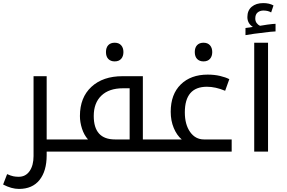

<svg xmlns="http://www.w3.org/2000/svg" viewBox="-60 -975 1844 1235"><path d="M240.2 0V23.9Q240.2 125 194.3 182.6Q148.4 240.2 62 240.2Q14.2 240.2 -40 211.9L-14.2 145Q10.3 155.8 25.9 158.9Q41.5 162.1 60.1 162.1Q105 162.1 130.4 125.5Q155.8 88.9 155.8 28.8V-484.9H240.2V-78.1H363.8Q369.1 -78.1 369.1 -74.2V-4.9Q369.1 0 363.8 0Z M773.9 -78.1V-407.2H731Q641.6 -407.2 592.3 -360.1Q543 -313 543 -229Q543 -78.1 679.7 -78.1ZM354 0Q349.1 0 349.1 -4.9V-74.2Q349.1 -78.1 354 -78.1H505.9Q480.5 -106.9 467.3 -147.9Q454.1 -189 454.1 -229Q454.1 -348.1 528.1 -416.5Q602.1 -484.9 728 -484.9H858.9V-78.1H964.8Q967.8 -78.1 969.2 -75.7L969.7 -73.2V-3.9Q969.7 0 964.8 0ZM677.7 -580.1Q651.9 -580.1 636.7 -595.7Q621.6 -611.3 621.6 -640.1Q621.6 -668.9 636.5 -684.6Q651.4 -700.2 677.7 -700.2Q704.6 -700.2 719.2 -683.8Q733.9 -667.5 733.9 -640.1Q733.9 -612.8 719.2 -596.4Q704.6 -580.1 677.7 -580.1Z M955.1 0Q950.2 0 950.2 -4.9V-74.2Q950.2 -78.1 955.1 -78.1H1108.9Q1077.1 -105 1057.6 -151.9Q1038.1 -198.7 1038.1 -255.9Q1038.1 -368.7 1102.8 -431.9Q1167.5 -495.1 1275.9 -495.1Q1318.8 -495.1 1355.2 -486.6Q1391.6 -478 1415 -465.8L1388.2 -391.1Q1326.2 -417 1271 -417Q1128.9 -417 1128.9 -252Q1128.9 -174.3 1162.8 -126.2Q1196.8 -78.1 1252 -78.1H1430.2V0ZM1249 -580.1Q1223.1 -580.1 1208 -595.7Q1192.9 -611.3 1192.9 -640.1Q1192.9 -668.9 1207.8 -684.6Q1222.7 -700.2 1249 -700.2Q1275.9 -700.2 1290.5 -683.8Q1305.2 -667.5 1305.2 -640.1Q1305.2 -612.8 1290.5 -596.4Q1275.9 -580.1 1249 -580.1Z M1575.2 -700.2H1664.1V0H1575.2ZM1519 -794.9 1566.4 -801.8Q1531.2 -824.7 1531.2 -865.2Q1531.2 -908.2 1559.3 -931.6Q1587.4 -955.1 1633.3 -955.1Q1672.4 -955.1 1699.2 -939.9L1684.1 -895Q1664.1 -907.2 1634.3 -907.2Q1612.3 -907.2 1597.2 -894.8Q1582 -882.3 1582 -856Q1582 -838.9 1590.8 -826.9Q1599.6 -814.9 1612.3 -809.1Q1622.1 -811.5 1660.2 -816.7Q1698.2 -821.8 1712.4 -821.8V-772.9Q1704.6 -772.9 1677 -770.3Q1649.4 -767.6 1575.2 -757.8L1519 -749Z"/></svg>

Font: Noto Kufi Arabic
Style: Regular
Weight: 400
Designer: Monotype Design team
Foundry: Monotype Imaging Inc.
Version: Version 1.02